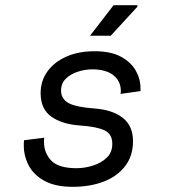

<svg xmlns="http://www.w3.org/2000/svg" viewBox="-20 -708 652 742"><path d="M261 14Q194 14 152 -9Q110 -32 91 -68.5Q72 -105 72 -145Q72 -150 72 -155.5Q72 -161 73 -166L151 -176Q150 -169 150 -166.5Q150 -164 150 -160Q150 -117 178 -87.5Q206 -58 276 -58Q307 -58 339 -68Q371 -78 392.5 -98.5Q414 -119 414 -152Q414 -191 382.5 -205Q351 -219 289 -223Q219 -228 178 -257.5Q137 -287 137 -348Q137 -395 163 -431.5Q189 -468 236 -489Q283 -510 346 -510Q408 -510 447 -489Q486 -468 504.5 -435.5Q523 -403 523 -367V-356L446 -345Q446 -345 446.5 -349Q447 -353 447 -356Q447 -394 418.5 -417Q390 -440 336 -440Q309 -440 281 -431Q253 -422 234.5 -404Q216 -386 216 -358Q216 -326 244.5 -310Q273 -294 343 -289Q414 -284 454 -253Q494 -222 494 -162Q494 -106 464 -66.5Q434 -27 381.5 -6.5Q329 14 261 14ZM328 -570 419 -688H511V-682L408 -570Z"/></svg>

Font: Space Mono
Style: Italic
Weight: 400
Italic angle: -12°
Monospace: yes
Designer: Colophon Foundry + Benjamin Critton
Foundry: Colophon Foundry & Benjamin Critton
Version: Version 1.003; ttfautohint (v1.8.4.7-5d5b)